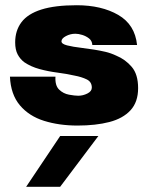

<svg xmlns="http://www.w3.org/2000/svg" viewBox="-20 -471 579 734"><path d="M276 9Q206 9 148.5 -9Q91 -27 56 -68.5Q21 -110 18 -178H192Q190 -144 206 -128.5Q222 -113 244 -109Q266 -105 279 -105Q297 -105 314 -113.5Q331 -122 331 -136Q331 -158 311.5 -167.5Q292 -177 265 -182Q234 -189 199 -193.5Q164 -198 131 -207Q98 -216 73 -233Q57 -245 47.5 -263Q38 -281 38 -309Q38 -354 62 -386Q86 -418 138 -434.5Q190 -451 273 -451Q368 -451 432 -414Q496 -377 504 -299H333Q332 -315 320.5 -324Q309 -333 294.5 -337.5Q280 -342 268 -342Q249 -342 232 -333Q215 -324 215 -313Q215 -303 236.5 -297.5Q258 -292 292 -288Q316 -285 338.5 -281.5Q361 -278 382.5 -273Q404 -268 425 -258Q459 -244 483.5 -215.5Q508 -187 508 -134Q508 -81 479 -49.5Q450 -18 398 -4.5Q346 9 276 9ZM80 243 210 49H356L210 243Z"/></svg>

Font: Teachers ExtraBold
Style: Regular
Weight: 800
Designer: Alfredo Marco Pradil, Chank Diesel
Version: Version 1.001